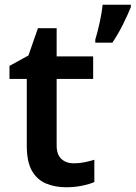

<svg xmlns="http://www.w3.org/2000/svg" viewBox="-20 -780 572 810"><path d="M291 -91Q314 -91 336.5 -95.5Q359 -100 378 -106V-12Q358 -3 326 3.5Q294 10 259 10Q213 10 175 -5.5Q137 -21 115 -59Q93 -97 93 -165V-447H20V-502L100 -546L140 -661H219V-542H373V-447H219V-166Q219 -128 239 -109.5Q259 -91 291 -91ZM532 -750Q520 -720 499.5 -678.5Q479 -637 454 -600H382V-613Q391 -642 400.5 -685Q410 -728 413 -760H532Z"/></svg>

Font: Noto Sans Gujarati SemiBold
Style: Regular
Weight: 600
Designer: Jelle Bosma - Monotype Design Team, Universal Thirst
Foundry: Monotype Imaging Inc.
Version: Version 2.106; ttfautohint (v1.8.4.7-5d5b)